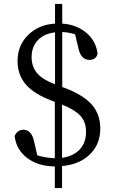

<svg xmlns="http://www.w3.org/2000/svg" viewBox="-20 -839 579 984"><path d="M261 125V14Q175 13 119 -29.5Q63 -72 55 -142Q69 -174 100 -174Q142 -174 155 -113L171 -43Q212 -30 261 -28V-317L245 -323Q158 -356 116 -402Q70 -452 70 -527Q70 -606 124 -659.5Q178 -713 262 -718V-819H299V-718Q373 -713 423 -670.5Q473 -628 480 -563Q472 -532 438 -532Q395 -532 382 -591L365 -663Q335 -673 299 -675V-393L305 -391Q409 -353 455 -298Q494 -249 494 -180Q494 -100 441 -48Q388 4 298 12V125ZM298 -30Q355 -38 388 -72.5Q421 -107 421 -163Q421 -213 393 -244.5Q365 -276 298 -303ZM262 -407V-673Q208 -667 176 -635Q142 -601 142 -546Q142 -495 173 -461Q201 -430 262 -407Z"/></svg>

Font: Cactus Classical Serif
Style: Regular
Weight: 400
Designer: Henry Chan (via Glyphwiki)、田海東、宇文滿月
Foundry: Moonlit Owen
Version: Version 1.000